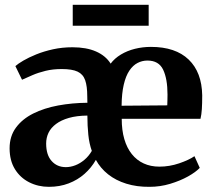

<svg xmlns="http://www.w3.org/2000/svg" viewBox="-20 -748 868 780"><path d="M178.5 11Q135 11 98.5 -7.5Q62 -26 40.5 -61Q19 -96 19 -145.5Q19 -194.5 44.8 -229.5Q70.5 -264.5 115 -286.8Q159.5 -309 216.2 -319.5Q273 -330 335 -330.5L334.5 -356.5Q334.5 -398 326 -422.2Q317.5 -446.5 295.2 -457Q273 -467.5 231 -467.5Q194.5 -467.5 165 -460.2Q135.5 -453 112 -442.8Q88.5 -432.5 69.5 -424L42.5 -479.5Q53 -489 74.8 -501.8Q96.5 -514.5 127.2 -527Q158 -539.5 195.5 -547.8Q233 -556 274.5 -556Q331 -556 370.2 -538.8Q409.5 -521.5 429.5 -489.5Q445.5 -511 471.2 -526.5Q497 -542 528.5 -549.8Q560 -557.5 593 -557.5Q693 -557.5 746.5 -506Q800 -454.5 801.5 -360.5Q801.5 -327.5 800 -304.8Q798.5 -282 794.5 -265.5H474.5Q474.5 -219 485 -183Q495.5 -147 515.5 -122Q535.5 -97 563.8 -84Q592 -71 627.5 -71Q668.5 -71 708 -84.5Q747.5 -98 770 -113.5L791.5 -66Q775.5 -49 743.8 -31.2Q712 -13.5 671.2 -1.2Q630.5 11 587.5 11Q535.5 11.5 493 -1.8Q450.5 -15 419.2 -39.8Q388 -64.5 369.5 -98.5Q351 -66 323.2 -41.5Q295.5 -17 259 -3Q222.5 11 178.5 11ZM474 -318.5 659.5 -320Q660 -329.5 660.2 -342Q660.5 -354.5 660.5 -364Q660.5 -427.5 642.8 -464.8Q625 -502 579 -502Q557.5 -502 538.8 -492.2Q520 -482.5 505.5 -461Q491 -439.5 482.8 -404.2Q474.5 -369 474 -318.5ZM247.5 -69Q266.5 -69 286 -76.5Q305.5 -84 323 -98.8Q340.5 -113.5 353 -135Q342.5 -164.5 338.8 -200.5Q335 -236.5 335 -278.5Q291.5 -278 260 -269Q228.5 -260 207.8 -244.5Q187 -229 177.2 -208.8Q167.5 -188.5 167.5 -165Q167.5 -118.5 189.8 -93.8Q212 -69 247.5 -69ZM584 -728.5V-643.5H275.5V-728.5Z"/></svg>

Font: Merriweather 48pt
Style: Bold
Weight: 700
Version: Version 2.100